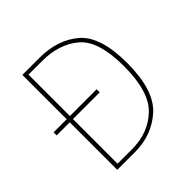

<svg xmlns="http://www.w3.org/2000/svg" viewBox="-179 -828 974 974"><g transform="rotate(-45 308.5 -340.5)"><path d="M539 -348Q539 -154 454.5 -77Q370 0 246 0H120V-341H26V-363H120V-681H242Q374 -681 456.5 -609.5Q539 -538 539 -348ZM516 -348Q516 -530 439.5 -595Q363 -660 240 -660H143V-363H335V-341H143V-21H247Q364 -21 440 -93.5Q516 -166 516 -348Z"/></g></svg>

Font: Fira Sans Thin
Style: Regular
Weight: 100
Designer: bBox Type GmbH & Carrois Corporate GbR & Edenspiekermann AG
Foundry: bBox Type GmbH & Carrois Corporate GbR & Edenspiekermann AG
Version: Version 4.301